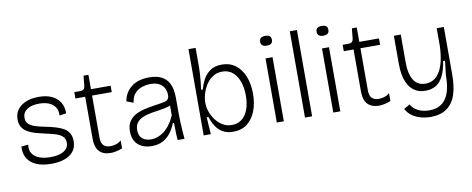

<svg xmlns="http://www.w3.org/2000/svg" viewBox="-70 -1016 3715 1510"><g transform="rotate(-10 1787.0 -261.0)"><path d="M265 12Q211 12 170.5 0Q130 -12 103 -35Q76 -58 64 -91Q52 -124 55 -163L110 -168Q104 -125 122.5 -97Q141 -69 178.5 -55Q216 -41 267 -41Q337 -41 374.5 -65Q412 -89 412 -131Q412 -164 391 -182.5Q370 -201 334.5 -211.5Q299 -222 255 -231Q219 -239 185 -248.5Q151 -258 123 -273.5Q95 -289 78.5 -314Q62 -339 62 -377Q62 -423 86 -455.5Q110 -488 153.5 -506Q197 -524 256 -524Q318 -524 361 -503.5Q404 -483 426 -446Q448 -409 447 -359L393 -351Q395 -392 377 -418.5Q359 -445 326.5 -458Q294 -471 250 -471Q189 -471 153.5 -447Q118 -423 118 -381Q118 -348 139 -329.5Q160 -311 194 -301Q228 -291 269 -283Q309 -275 344 -265Q379 -255 407 -240Q435 -225 451 -199Q467 -173 467 -134Q467 -84 441 -51.5Q415 -19 369.5 -3.5Q324 12 265 12Z M739 9Q709 9 686 0.5Q663 -8 647.5 -25Q632 -42 624.5 -67Q617 -92 617 -125V-461H539V-512H584Q605 -512 614 -520.5Q623 -529 625 -548L633 -627H672V-512H829V-461H672V-124Q672 -81 691.5 -62.5Q711 -44 745 -44Q764 -44 786 -49.5Q808 -55 832 -74V-11Q806 -1 782.5 4Q759 9 739 9Z M1066 12Q1024 12 990 -3.5Q956 -19 936 -50.5Q916 -82 916 -131Q916 -180 936.5 -210.5Q957 -241 990 -258.5Q1023 -276 1063.5 -285Q1104 -294 1145 -300Q1191 -306 1216 -311.5Q1241 -317 1251 -328.5Q1261 -340 1261 -362Q1261 -394 1247.5 -418.5Q1234 -443 1207.5 -457Q1181 -471 1139 -471Q1108 -471 1074 -460.5Q1040 -450 1015 -424Q990 -398 984 -349L930 -369Q935 -404 951.5 -432Q968 -460 994 -481Q1020 -502 1056 -513Q1092 -524 1136 -524Q1199 -524 1235.5 -504.5Q1272 -485 1289.5 -455Q1307 -425 1312.5 -392.5Q1318 -360 1318 -333V-208Q1318 -178 1319.5 -141Q1321 -104 1323.5 -67Q1326 -30 1329 0H1274Q1271 -37 1270.5 -70.5Q1270 -104 1269 -137H1259Q1245 -98 1220 -64Q1195 -30 1157.5 -9Q1120 12 1066 12ZM1070 -41Q1095 -41 1120.5 -49.5Q1146 -58 1171.5 -76.5Q1197 -95 1220 -125.5Q1243 -156 1262 -199V-302L1292 -298Q1277 -281 1248.5 -272Q1220 -263 1184 -258Q1148 -253 1111 -246.5Q1074 -240 1043 -228Q1012 -216 993 -193Q974 -170 974 -131Q974 -86 1000.5 -63.5Q1027 -41 1070 -41Z M1717 12Q1667 12 1632.5 -8.5Q1598 -29 1577 -63Q1556 -97 1544 -136H1530L1539 0H1482V-253V-689H1539V-535Q1539 -509 1537 -478.5Q1535 -448 1531.5 -417Q1528 -386 1524 -357H1538Q1548 -396 1568 -434Q1588 -472 1624.5 -498Q1661 -524 1718 -524Q1782 -524 1827.5 -489.5Q1873 -455 1897 -394.5Q1921 -334 1921 -256Q1921 -179 1897.5 -118.5Q1874 -58 1829 -23Q1784 12 1717 12ZM1715 -42Q1762 -42 1795 -67.5Q1828 -93 1845.5 -140.5Q1863 -188 1863 -252Q1863 -313 1846 -362Q1829 -411 1795.5 -440Q1762 -469 1712 -469Q1675 -469 1646.5 -453.5Q1618 -438 1597.5 -413.5Q1577 -389 1564 -360Q1551 -331 1545 -303.5Q1539 -276 1539 -256V-248Q1539 -215 1551.5 -179Q1564 -143 1587 -112Q1610 -81 1642.5 -61.5Q1675 -42 1715 -42Z M2066 0V-512H2122V0ZM2094 -609Q2071 -609 2059 -618.5Q2047 -628 2047 -648Q2047 -668 2059 -677.5Q2071 -687 2094 -687Q2118 -687 2129.5 -677.5Q2141 -668 2141 -648Q2141 -628 2129.5 -618.5Q2118 -609 2094 -609Z M2291 0V-689H2348V0Z M2517 0V-512H2573V0ZM2545 -609Q2522 -609 2510 -618.5Q2498 -628 2498 -648Q2498 -668 2510 -677.5Q2522 -687 2545 -687Q2569 -687 2580.5 -677.5Q2592 -668 2592 -648Q2592 -628 2580.5 -618.5Q2569 -609 2545 -609Z M2882 9Q2852 9 2829 0.5Q2806 -8 2790.5 -25Q2775 -42 2767.5 -67Q2760 -92 2760 -125V-461H2682V-512H2727Q2748 -512 2757 -520.5Q2766 -529 2768 -548L2776 -627H2815V-512H2972V-461H2815V-124Q2815 -81 2834.5 -62.5Q2854 -44 2888 -44Q2907 -44 2929 -49.5Q2951 -55 2975 -74V-11Q2949 -1 2925.5 4Q2902 9 2882 9Z M3267 167Q3226 167 3187.5 156.5Q3149 146 3119 124.5Q3089 103 3071 69L3119 41Q3137 75 3175 94.5Q3213 114 3265 114Q3310 114 3342.5 98.5Q3375 83 3397 51.5Q3419 20 3429.5 -26.5Q3440 -73 3440 -135L3453 -249H3438Q3426 -172 3401.5 -126.5Q3377 -81 3342 -62Q3307 -43 3263 -43Q3213 -43 3181 -63Q3149 -83 3130.5 -113.5Q3112 -144 3103.5 -178Q3095 -212 3093 -241Q3091 -270 3091 -285V-512H3146V-301Q3146 -285 3147 -260Q3148 -235 3154 -207Q3160 -179 3173.5 -154Q3187 -129 3211 -113.5Q3235 -98 3273 -98Q3307 -98 3335 -114Q3363 -130 3384 -163Q3405 -196 3417.5 -246.5Q3430 -297 3433 -367V-512H3490V-131Q3490 -84 3484.5 -44Q3479 -4 3468 29.5Q3457 63 3438.5 88.5Q3420 114 3395.5 131.5Q3371 149 3339 158Q3307 167 3267 167Z"/></g></svg>

Font: Bricolage Grotesque ExtraLight
Style: Regular
Weight: 250
Designer: Mathieu Triay
Foundry: Atelier Triay
Version: Version 1.000;gftools[0.9.30]